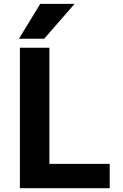

<svg xmlns="http://www.w3.org/2000/svg" viewBox="-20 -982 643 1004"><path d="M238.3 -732.4V-125H553.7V2H84V-732.4ZM190.4 -961.9H370.1L210.9 -779.3H79.1Z"/></svg>

Font: Nasu
Style: Bold
Weight: 700
Designer: Ryoko NISHIZUKA (kana &amp; ideographs); Paul D. Hunt (Latin, Greek &amp; Cyrillic); Wenlong ZHANG (bopomofo); Sandoll C
Version: Version 2014.1215